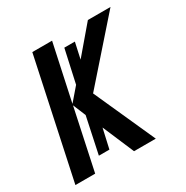

<svg xmlns="http://www.w3.org/2000/svg" viewBox="-133 -648 732 757"><g transform="rotate(-30 233.5 -269.5)"><path d="M-2 0 113 -539H203L148 -283L198 -341L231 -491H279L263 -418L366 -539H469L239 -278L364 0H265L204 -143L184 -54H136L171 -219L147 -277L88 0Z"/></g></svg>

Font: Noto Sans ExtraCondensed Medium
Style: Italic
Weight: 500
Width: 2
Italic angle: -12°
Designer: Monotype Design Team
Foundry: Monotype Imaging Inc.
Version: Version 2.013; ttfautohint (v1.8.4.7-5d5b)